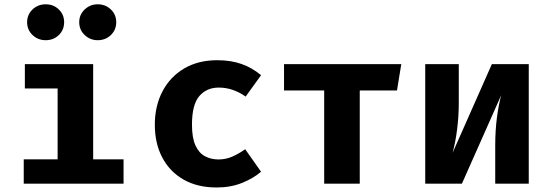

<svg xmlns="http://www.w3.org/2000/svg" viewBox="-20 -837 2502 875"><path d="M404.6 -544.6V-110.8H543.1V0H88.2V-110.8H242.6V-433.8H93.3V-544.6ZM188.2 -653.8Q152.8 -653.8 128.2 -677.4Q103.6 -701 103.6 -735.9Q103.6 -770.3 128.2 -793.8Q152.8 -817.4 188.2 -817.4Q224.1 -817.4 248.2 -793.8Q272.3 -770.3 272.3 -735.9Q272.3 -701 248.2 -677.4Q224.1 -653.8 188.2 -653.8ZM425.1 -653.8Q390.8 -653.8 365.9 -677.4Q341 -701 341 -735.9Q341 -770.3 365.9 -793.8Q390.8 -817.4 425.1 -817.4Q461 -817.4 485.4 -793.8Q509.7 -770.3 509.7 -735.9Q509.7 -701 485.4 -677.4Q461 -653.8 425.1 -653.8Z M975.9 -110.3Q1009.2 -110.3 1038.7 -123.3Q1068.2 -136.4 1097.4 -156.9L1169.7 -54.4Q1133.8 -23.6 1082.3 -3.1Q1030.8 17.4 967.2 17.4Q879.5 17.4 816.4 -18.7Q753.3 -54.9 719.5 -119.2Q685.6 -183.6 685.6 -268.7Q685.6 -353.8 720.3 -420.3Q754.9 -486.7 818.7 -524.6Q882.6 -562.6 970.3 -562.6Q1032.3 -562.6 1080.8 -545.4Q1129.2 -528.2 1169.7 -494.4L1099.5 -396.9Q1071.8 -416.4 1041 -427.2Q1010.3 -437.9 976.9 -437.9Q922.1 -437.9 888.5 -399.2Q854.9 -360.5 854.9 -268.7Q854.9 -208.7 870.8 -174.1Q886.7 -139.5 914.1 -124.9Q941.5 -110.3 975.9 -110.3Z M1808.7 -544.6 1789.2 -424.6H1619.5V0H1457.4V-424.6H1274.4V-544.6Z M2389.7 -544.6V0H2236.9V-173.3Q2236.9 -242.6 2244.6 -301Q2252.3 -359.5 2264.1 -403.1L2085.1 0H1917.9V-544.6H2070.8V-369.2Q2070.8 -307.7 2063.3 -248.5Q2055.9 -189.2 2042.6 -140.5L2221.5 -544.6Z"/></svg>

Font: Fira Code
Style: Bold
Weight: 700
Monospace: yes
Designer: Carrois Corporate, Edenspiekermann AG, Nikita Prokopov
Foundry: Carrois Corporate, Edenspiekermann AG, Nikita Prokopov
Version: Version 6.000; ttfautohint (v1.8.2) -l 8 -r 50 -G 200 -x 14 